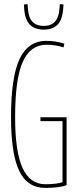

<svg xmlns="http://www.w3.org/2000/svg" viewBox="-20 -910 388 940"><path d="M34 -336Q34 -533 76 -621.5Q118 -710 207 -710Q254 -710 295 -696L291 -678Q269 -685 248.5 -688Q228 -691 208 -691Q129 -691 91.5 -607.5Q54 -524 54 -336Q54 -167 90.5 -87.5Q127 -8 202 -8Q256 -8 286 -18V-317H178V-336H306V-4Q291 3 262.5 6.5Q234 10 202 10Q114 10 74 -73.5Q34 -157 34 -336ZM194 -765Q150 -765 125.5 -790Q101 -815 98 -874Q97 -882 97 -888L115 -890Q115 -887 115.5 -883Q116 -879 116 -875Q119 -824 139 -803.5Q159 -783 194 -783Q229 -783 249 -804Q269 -825 272 -876Q272 -880 272.5 -883.5Q273 -887 273 -890L291 -888Q291 -884 290.5 -880.5Q290 -877 290 -873Q286 -814 262 -789.5Q238 -765 194 -765Z"/></svg>

Font: Georama Condensed Thin
Style: Regular
Weight: 100
Width: 3
Designer: Jean-Baptiste Levee
Foundry: Production Type
Version: Version 1.000